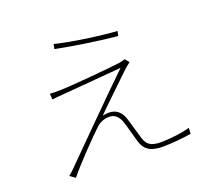

<svg xmlns="http://www.w3.org/2000/svg" viewBox="-131 -940 1263 1140"><g transform="rotate(-20 500.0 -369.5)"><path d="M312 -767 306 -737C430 -712 594 -689 689 -680L695 -710C607 -715 417 -740 312 -767ZM699 -512 677 -538C668 -534 653 -530 637 -528C570 -519 331 -498 264 -496C236 -495 213 -495 190 -497L193 -460C215 -463 236 -465 267 -467C332 -472 549 -491 637 -498C531 -397 191 -55 162 -26C150 -14 138 -4 131 1L165 25C209 -32 352 -180 392 -216C414 -236 440 -248 475 -248C509 -248 532 -224 544 -190C555 -158 573 -87 582 -57C601 11 648 28 715 28C770 28 851 20 894 12L896 -25C852 -11 769 -1 714 -1C650 -1 625 -19 611 -64C599 -102 582 -165 572 -197C558 -241 530 -272 481 -272C471 -272 453 -270 441 -268C492 -320 623 -443 654 -474C660 -480 688 -504 699 -512Z"/></g></svg>

Font: Source Han Sans JP ExtraLight
Style: Regular
Weight: 250
Designer: Ryoko NISHIZUKA 西塚涼子 (kana, bopomofo & ideographs); Paul D. Hunt (Latin, Greek & Cyrillic); Sandoll Communications 산돌커뮤니
Foundry: Adobe
Version: Version 2.001;hotconv 1.0.107;makeotfexe 2.5.65593